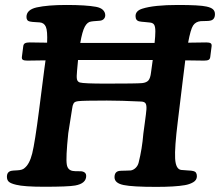

<svg xmlns="http://www.w3.org/2000/svg" viewBox="-20 -730 869 758"><path d="M134.3 -295.4 155.3 -459.5Q155.8 -464.4 157.5 -475.3Q159.2 -486.3 159.7 -491.7Q101.1 -490.7 87.9 -490.7Q75.7 -490.7 70.6 -493.7Q65.4 -496.6 66.4 -505.4L71.8 -547.4Q72.8 -556.2 78.9 -559.3Q85 -562.5 97.2 -562.5Q109.4 -562.5 166 -561.5Q168 -607.9 161.1 -624Q154.3 -640.1 136.7 -641.6Q133.3 -642.1 120.6 -642.6Q107.9 -643.1 98.1 -645Q84.5 -647.5 84.5 -663.1Q84.5 -691.4 124.5 -700.7Q168.5 -710.4 241.7 -710.4Q319.3 -710.4 358.9 -703.1Q377.4 -699.7 386.5 -690.7Q395.5 -681.6 395.5 -669.9Q395.5 -661.6 390.4 -655.8Q385.3 -649.9 376 -648.4Q370.6 -647.5 359.4 -647Q348.1 -646.5 339.8 -645Q325.2 -643.6 314.9 -624.8Q304.7 -606 296.9 -560.5H590.3Q593.3 -587.9 593.3 -606Q593.3 -625 588.4 -632.6Q583.5 -640.1 571.3 -641.1Q564.9 -642.1 551.3 -643.1Q537.6 -644 530.8 -645.5Q515.1 -648.4 515.1 -666.5Q515.1 -687.5 542 -695.8Q587.9 -710.4 682.6 -710.4Q768.1 -710.4 795.4 -704.1Q813.5 -700.2 821 -693.1Q828.6 -686 828.6 -674.3Q828.6 -651.9 809.6 -648.4Q803.2 -647 791 -647Q778.8 -647 772.5 -646.5Q752.4 -644.5 742.4 -629.4Q732.4 -614.3 722.7 -561.5Q781.2 -562.5 794.4 -562.5Q806.6 -562.5 811.5 -559.3Q816.4 -556.2 815.4 -547.4L810.1 -505.4Q809.1 -496.6 803.5 -493.7Q797.9 -490.7 785.6 -490.7Q772 -490.7 711.4 -491.7Q710.4 -482.4 707 -456.1Q703.6 -429.7 701.7 -413.6L682.1 -252Q668.9 -146 671.4 -104Q673.8 -62 695.3 -59.1Q707.5 -57.6 721.9 -57.1Q736.3 -56.6 743.2 -54.7Q757.3 -51.8 757.3 -34.2Q757.3 -19 742.7 -10.5Q728 -2 709.5 1Q670.4 7.8 597.2 7.8Q502.9 7.8 468.3 0.5Q432.1 -6.8 432.1 -30.3Q432.1 -52.2 450.7 -55.2Q458 -56.2 473.1 -56.2Q488.3 -56.2 496.6 -57.1Q507.3 -59.1 515.9 -67.6Q524.4 -76.2 527.3 -87.9Q541 -142.1 545.9 -202.1Q545.9 -203.1 551.5 -243.7Q557.1 -284.2 558.1 -298.3Q559.1 -314.9 554.7 -321.8Q550.3 -328.6 537.1 -329.1Q457 -333 401.9 -333Q307.6 -333 288.6 -330.6Q281.2 -329.6 276.9 -327.6Q272.5 -325.7 270 -320.6Q267.6 -315.4 266.8 -312.3Q266.1 -309.1 264.6 -299.8Q251.5 -220.2 249.5 -204.1Q239.3 -105.5 243.7 -80.6Q247.1 -58.6 267.1 -55.2Q276.9 -53.7 289.6 -54Q302.2 -54.2 304.7 -53.2Q320.3 -49.8 320.3 -35.6Q320.3 -5.4 276.4 2.4Q248.5 7.3 154.3 7.3Q74.7 7.3 43.9 -0.5Q22.9 -5.4 15.1 -12.2Q7.3 -19 7.3 -32.2Q7.3 -52.2 25.4 -55.7Q28.3 -56.6 48.6 -57.6Q68.8 -58.6 76.7 -66.4Q96.7 -82 107.2 -124.3Q117.7 -166.5 134.3 -295.4ZM295.4 -404.3Q310.5 -399.9 399.4 -399.9Q519.5 -399.9 541 -401.9Q558.6 -403.8 566.2 -412.8Q573.7 -421.9 576.2 -443.8Q583 -492.2 583 -493.2H288.1Q285.2 -467.3 284.2 -450.7Q281.7 -426.3 283.9 -416.7Q286.1 -407.2 295.4 -404.3Z"/></svg>

Font: Cooper* SemiBold
Style: Italic
Weight: 600
Italic angle: -7°
Designer: Owen Earl
Foundry: indestructible type*
Version: Version 0.001